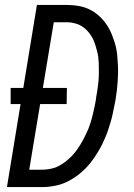

<svg xmlns="http://www.w3.org/2000/svg" viewBox="-20 -755 540 775"><path d="M8 0 63 -335H23V-400H74L129 -735H246Q262 -735 278 -733.5Q294 -732 309 -728.5Q324 -725 338 -718.5Q352 -712 364 -703.5Q376 -695 386.5 -684.5Q397 -674 405.5 -662.5Q414 -651 421 -638Q428 -625 433.5 -610.5Q439 -596 443.5 -581.5Q448 -567 450.5 -552Q453 -537 454 -521.5Q455 -506 456 -490.5Q457 -475 456.5 -459Q456 -443 455 -427Q454 -411 452 -392.5Q450 -374 448 -363L446 -350Q443 -335 440 -320.5Q437 -306 434 -291.5Q431 -277 426.5 -262.5Q422 -248 417.5 -233.5Q413 -219 407 -205Q401 -191 394.5 -177Q388 -163 380 -149.5Q372 -136 363.5 -123Q355 -110 345 -97.5Q335 -85 324 -74Q313 -63 300.5 -53Q288 -43 274.5 -34.5Q261 -26 247 -19.5Q233 -13 218.5 -9Q204 -5 186.5 -2.5Q169 0 159 0ZM98 -70H147Q159 -70 171 -71.5Q183 -73 194.5 -76Q206 -79 217 -85Q228 -91 238 -98Q248 -105 257.5 -113.5Q267 -122 275.5 -131.5Q284 -141 291 -151Q298 -161 304.5 -171.5Q311 -182 316.5 -192.5Q322 -203 327.5 -214.5Q333 -226 337.5 -237Q342 -248 345.5 -259.5Q349 -271 352 -282.5Q355 -294 357.5 -305.5Q360 -317 363 -330.5Q366 -344 367 -352L368 -361Q370 -373 372 -385Q374 -397 375.5 -409Q377 -421 378 -432.5Q379 -444 379 -455.5Q379 -467 379 -479Q379 -491 378.5 -502.5Q378 -514 376.5 -525.5Q375 -537 372 -548Q369 -559 366 -569.5Q363 -580 358.5 -590.5Q354 -601 348 -610.5Q342 -620 335 -628Q328 -636 319 -643Q310 -650 300.5 -654.5Q291 -659 277.5 -662Q264 -665 257 -665H197L153 -400H250L249 -335H142Z"/></svg>

Font: Iosevka Custom
Style: Italic
Weight: 400
Italic angle: -9°
Monospace: yes
Designer: Belleve Invis
Foundry: Belleve Invis
Version: Version 30.3.3; ttfautohint (v1.8.3)